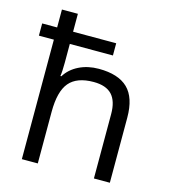

<svg xmlns="http://www.w3.org/2000/svg" viewBox="-112 -851 839 942"><g transform="rotate(15 307.0 -380.0)"><path d="M533 -330Q533 -432 484.5 -479Q436 -526 337 -526Q281 -526 236.5 -504Q192 -482 168 -443H163Q167 -467 167 -511V-607H386V-669H167V-760H86V-669H10V-607H86V0H167V-262Q167 -366 205.5 -411.5Q244 -457 329 -457Q392 -457 422 -425Q452 -393 452 -327V0H533Z"/></g></svg>

Font: OpenSansMMV
Style: Regular
Weight: 400
Designer: Steve Matteson
Foundry: Ascender Corporation
Version: Version 4.000